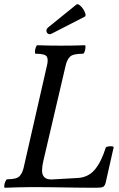

<svg xmlns="http://www.w3.org/2000/svg" viewBox="-22 -881 562 904"><path d="M1 3Q-3 3 -2 -7Q-1 -17 3.5 -27Q8 -37 12 -37Q56 -37 69.5 -51Q83 -65 89 -90L199 -572Q206 -599 199 -613.5Q192 -628 146 -628Q142 -628 142.5 -638Q143 -648 146.5 -658Q150 -668 154 -668Q182 -667 210.5 -666.5Q239 -666 266 -666Q294 -666 322 -666.5Q350 -667 378 -668Q381 -668 380.5 -658Q380 -648 376.5 -638Q373 -628 368 -628Q321 -628 307 -613.5Q293 -599 287 -572L182 -123Q176 -97 176 -78Q176 -36 220 -36L344 -43Q394 -46 424.5 -82.5Q455 -119 476 -186Q478 -190 487.5 -191.5Q497 -193 505.5 -192Q514 -191 513 -187L476 -23Q472 -6 464 -1.5Q456 3 434 3Q358 3 280.5 1.5Q203 0 125 0Q93 0 62 1Q31 2 1 3ZM224 -724Q212 -717 204.5 -722Q197 -727 196.5 -736Q196 -745 206 -753L337 -859Q343 -864 352.5 -857Q362 -850 369.5 -838.5Q377 -827 380 -816Q383 -805 376 -802Z"/></svg>

Font: Junicode Two Beta Condensed Medium
Style: Italic
Weight: 500
Width: 3
Italic angle: -9°
Version: Version 1.053; ttfautohint (v1.8.4)